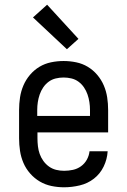

<svg xmlns="http://www.w3.org/2000/svg" viewBox="-20 -787 540 815"><path d="M252 8Q225 8 198.5 2.5Q172 -3 149 -16.5Q126 -30 108 -50.5Q90 -71 79.5 -95.5Q69 -120 65 -146.5Q61 -173 61 -200V-320Q61 -347 65 -373.5Q69 -400 79.5 -424.5Q90 -449 107.5 -469.5Q125 -490 147.5 -503.5Q170 -517 196.5 -522.5Q223 -528 250 -528Q277 -528 303.5 -522.5Q330 -517 352.5 -503.5Q375 -490 392.5 -469.5Q410 -449 420.5 -424.5Q431 -400 435 -373.5Q439 -347 439 -320V-225H139V-200Q139 -183 141 -166Q143 -149 148.5 -133.5Q154 -118 164 -104Q174 -90 188 -80Q202 -70 218.5 -66Q235 -62 252 -62Q271 -62 289.5 -66Q308 -70 323.5 -81Q339 -92 348.5 -109Q358 -126 360 -145H437Q435 -111 420 -80Q405 -49 378.5 -28.5Q352 -8 318.5 0Q285 8 252 8ZM362 -295V-320Q362 -337 359.5 -353.5Q357 -370 351.5 -386Q346 -402 336.5 -416Q327 -430 313.5 -440Q300 -450 283.5 -454Q267 -458 250 -458Q233 -458 216.5 -454Q200 -450 186.5 -440Q173 -430 163.5 -416Q154 -402 148.5 -386Q143 -370 140.5 -353.5Q138 -337 138 -320V-295ZM264 -578 120 -713 180 -767 313 -622Z"/></svg>

Font: Iosevka Gothic
Style: Regular
Weight: 400
Monospace: yes
Designer: Belleve Invis
Foundry: Belleve Invis
Version: Version 15.5.1; ttfautohint (v1.8.4)